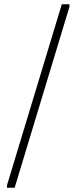

<svg xmlns="http://www.w3.org/2000/svg" viewBox="-20 -802 359 904"><path d="M271 -782H307V-770L49 82H13V70Z"/></svg>

Font: Phudu Light SemiBold
Style: Regular
Weight: 600
Version: Version 1.005;gftools[0.9.23]